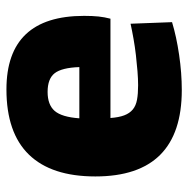

<svg xmlns="http://www.w3.org/2000/svg" viewBox="-14 -576 598 611"><g transform="rotate(-90 285.5 -270.0)"><path d="M305 9Q30 9 30 -266Q30 -406 99.5 -477.5Q169 -549 307 -549Q541 -549 541 -302Q541 -275 539 -256Q537 -237 532 -218H216Q218 -191 224.5 -174Q231 -157 243 -147Q255 -137 274 -133.5Q293 -130 320 -130Q340 -130 365 -132Q390 -134 416 -137Q442 -140 467.5 -144.5Q493 -149 516 -154L521 -22Q475 -8 417 0.5Q359 9 305 9ZM299 -418Q258 -418 238.5 -395.5Q219 -373 215 -317H378Q376 -373 358.5 -395.5Q341 -418 299 -418Z"/></g></svg>

Font: Encode Sans Narrow
Style: ExtraBold
Weight: 800
Designer: Pablo Impallari, Andres Torresi
Foundry: Pablo Impallari, Andres Torresi
Version: Version 1.000; ttfautohint (v1.00) -l 8 -r 50 -G 200 -x 14 -